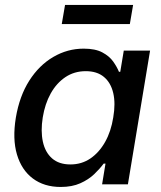

<svg xmlns="http://www.w3.org/2000/svg" viewBox="-20 -743 650 774"><path d="M224.6 10.7Q158.2 10.7 112.5 -23.4Q66.9 -57.6 48.3 -120.4Q29.8 -183.1 43.9 -269Q58.6 -356 98.1 -418Q137.7 -480 194.8 -513.4Q252 -546.9 317.4 -546.9Q364.3 -546.9 392.6 -531.7Q420.9 -516.6 436.3 -494.9Q451.7 -473.1 459.5 -453.6H464.8L479 -539.1H585L495.6 0H391.6L405.3 -83.5H397.9Q382.8 -63 359.9 -41Q336.9 -19 303.7 -4.2Q270.5 10.7 224.6 10.7ZM263.7 -80.1Q309.1 -80.1 344.5 -104.2Q379.9 -128.4 403.8 -170.9Q427.7 -213.4 436.5 -269.5Q446.3 -326.2 436.5 -367.9Q426.8 -409.7 398.9 -432.9Q371.1 -456.1 325.7 -456.1Q279.3 -456.1 243.4 -431.9Q207.5 -407.7 184.3 -366Q161.1 -324.2 152.3 -269.5Q143.6 -214.8 152.8 -171.9Q162.1 -128.9 189.9 -104.5Q217.8 -80.1 263.7 -80.1ZM516.6 -723.1 503.4 -646H229L242.2 -723.1Z"/></svg>

Font: Inter 18pt Medium
Style: Italic
Weight: 500
Italic angle: -9.3988°
Designer: Rasmus Andersson
Foundry: rsms
Version: Version 4.001;git-66647c0bb